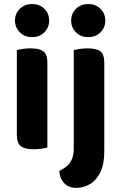

<svg xmlns="http://www.w3.org/2000/svg" viewBox="-20 -718 589 933"><path d="M52.8 -617.9Q52.8 -651.8 76.2 -675Q99.5 -698.3 136 -698.3Q172.6 -698.3 195.8 -675Q218.9 -651.8 218.9 -617.9Q218.9 -584.7 195.8 -561.1Q172.6 -537.5 136 -537.5Q99.5 -537.5 76.2 -561.1Q52.8 -584.7 52.8 -617.9ZM61.8 -264H210.2V-1.2Q200.6 1.5 182.6 4.4Q164.6 7.3 143.5 7.3Q101.2 7.3 81.5 -7.7Q61.8 -22.6 61.8 -62.2ZM210.2 -187H61.8V-474.4Q71.3 -477.2 89.4 -480.1Q107.5 -483 128.6 -483Q171.7 -483 190.9 -468.4Q210.2 -453.8 210.2 -413.3ZM268.3 112.6Q292.3 100.8 307.8 86.5Q323.2 72.2 330.8 52.3Q338.4 32.3 338.4 1.9V-249H486.8V17.6Q486.8 81 467.2 119.9Q447.6 158.9 416.7 176.9Q385.7 195 351.5 195Q312.8 195 291.2 171.4Q269.5 147.8 268.3 112.6ZM325.7 -617.9Q325.7 -651.8 349 -675Q372.4 -698.3 408.8 -698.3Q445.5 -698.3 468.6 -675Q491.8 -651.8 491.8 -617.9Q491.8 -584.7 468.6 -561.1Q445.5 -537.5 408.8 -537.5Q372.4 -537.5 349 -561.1Q325.7 -584.7 325.7 -617.9ZM486.8 -184.4 338.4 -187V-474.4Q348 -477.2 366.1 -480.1Q384.2 -483 405.3 -483Q448.4 -483 467.6 -468.4Q486.8 -453.8 486.8 -413.3Z"/></svg>

Font: Baloo Bhaijaan 2
Style: Regular
Weight: 400
Designer: Sanskriti Dholi, Noopur Datye and Ek Type
Foundry: Ek Type
Version: Version 1.701